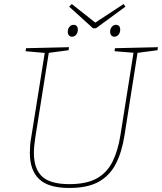

<svg xmlns="http://www.w3.org/2000/svg" viewBox="-20 -926 803 952"><path d="M550 -687 763 -692 761 -677 654 -663 663 -671 597 -253Q584 -171 554 -113Q524 -55 469 -24.5Q414 6 324 6Q220 6 174 -38Q128 -82 128 -168Q128 -186 129.5 -205.5Q131 -225 135 -246L203 -671L209 -663L107 -672L109 -687L322 -692L320 -677L215 -663L223 -671L155 -244Q152 -223 150 -204Q148 -185 148 -168Q148 -89 188.5 -51Q229 -13 324 -13Q409 -13 460 -41.5Q511 -70 538 -124.5Q565 -179 577 -255L643 -671L649 -664L548 -672ZM441 -786 323 -893 336 -906 456 -811H448L593 -906L602 -893L456 -786ZM337 -744Q328 -744 322 -750.5Q316 -757 316 -769Q316 -783 324.5 -793Q333 -803 345 -803Q355 -803 360.5 -796.5Q366 -790 366 -779Q366 -765 358 -754.5Q350 -744 337 -744ZM547 -744Q538 -744 532 -750.5Q526 -757 526 -769Q526 -783 534.5 -793Q543 -803 555 -803Q565 -803 570.5 -796.5Q576 -790 576 -779Q576 -765 568 -754.5Q560 -744 547 -744Z"/></svg>

Font: Bitter Thin
Style: Italic
Weight: 100
Italic angle: -9°
Designer: Sol Matas, and Bitter project Authors
Foundry: Sol Matas
Version: Version 2.002